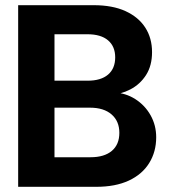

<svg xmlns="http://www.w3.org/2000/svg" viewBox="-20 -720 655 740"><path d="M50 0V-700H341Q414 -700 464 -677Q514 -654 540 -613.5Q566 -573 566 -519Q566 -467 543 -431Q520 -395 482.5 -375.5Q445 -356 400 -353L416 -364Q464 -362 501.5 -338Q539 -314 560.5 -275.5Q582 -237 582 -191Q582 -135 555 -91.5Q528 -48 476.5 -24Q425 0 351 0ZM190 -114H329Q382 -114 411 -138.5Q440 -163 440 -208Q440 -253 410 -279Q380 -305 327 -305H190ZM190 -409H318Q369 -409 396.5 -432.5Q424 -456 424 -499Q424 -541 396.5 -564.5Q369 -588 317 -588H190Z"/></svg>

Font: DM Sans 36pt ExtraBold
Style: Regular
Weight: 800
Designer: Colophon Foundry, Jonny Pinhorn
Foundry: Colophon Foundry
Version: Version 4.004;gftools[0.9.30]